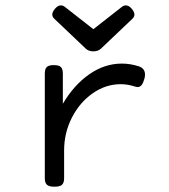

<svg xmlns="http://www.w3.org/2000/svg" viewBox="-20 -703 640 728"><path d="M505.9 -451.7Q529.8 -443.8 529.8 -420.4Q529.8 -412.6 527.8 -405.3Q523.4 -389.2 517.3 -381.1Q511.2 -373 502 -373Q496.6 -373 491.2 -375Q463.9 -383.8 437.5 -383.8Q381.3 -383.8 332 -349.6Q282.7 -315.4 252.9 -257.6Q223.1 -199.7 223.1 -131.8V-26.9Q223.1 -9.8 215.1 -2.4Q207 4.9 187 4.9H186Q166 4.9 158 -2.4Q149.9 -9.8 149.9 -26.9V-424.3Q149.9 -441.4 157.2 -448.7Q164.6 -456.1 183.6 -456.1H184.6Q203.6 -456.1 210.9 -448.7Q218.3 -441.4 218.3 -424.3V-309.6Q260.7 -381.3 318.8 -421.6Q377 -461.9 441.9 -461.9Q473.6 -461.9 505.9 -451.7ZM305.7 -518.1 186 -631.8Q178.2 -639.2 178.2 -647.9Q178.2 -658.2 189.5 -670.9Q199.7 -682.6 210.9 -682.6Q218.8 -682.6 226.1 -676.8L334 -592.3L441.9 -676.8Q449.2 -682.6 457 -682.6Q468.3 -682.6 478.5 -670.9Q489.7 -658.2 489.7 -647.9Q489.7 -639.2 481.9 -631.8L362.3 -518.1Q351.6 -508.3 334 -508.3Q316.4 -508.3 305.7 -518.1Z"/></svg>

Font: Courier Prime Code
Style: Regular
Weight: 400
Designer: Alan Dague-Greene
Foundry: Quote-Unquote Apps
Version: Version 3.0318